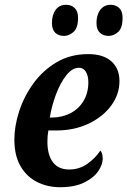

<svg xmlns="http://www.w3.org/2000/svg" viewBox="-20 -772 532 802"><path d="M231 10Q179 10 135.5 -11.5Q92 -33 66 -77.5Q40 -122 40 -189Q40 -245 60 -307Q80 -369 119.5 -423.5Q159 -478 216.5 -512Q274 -546 349 -546Q411 -546 445 -516Q479 -486 479 -433Q479 -378 444.5 -331Q410 -284 350 -255.5Q290 -227 215 -227H182Q178 -205 178 -180Q178 -125 201 -94.5Q224 -64 269 -64Q312 -64 346 -88.5Q380 -113 399 -143Q409 -133 409 -110Q409 -84 390 -56.5Q371 -29 331.5 -9.5Q292 10 231 10ZM196 -281Q239 -281 274 -299Q309 -317 329 -350.5Q349 -384 349 -428Q349 -456 338.5 -472.5Q328 -489 310 -489Q282 -489 257 -457.5Q232 -426 214 -378Q196 -330 188 -281ZM434 -622Q411 -622 397 -635.5Q383 -649 383 -676Q383 -710 399 -731Q415 -752 442 -752Q464 -752 478 -738.5Q492 -725 492 -698Q492 -655 473.5 -638.5Q455 -622 434 -622ZM248 -622Q224 -622 210.5 -635.5Q197 -649 197 -676Q197 -710 212.5 -731Q228 -752 256 -752Q278 -752 292 -738.5Q306 -725 306 -698Q306 -655 287 -638.5Q268 -622 248 -622Z"/></svg>

Font: Noto Serif Condensed
Style: Bold Italic
Weight: 700
Width: 3
Italic angle: -12°
Designer: Monotype Design Team
Foundry: Monotype Imaging Inc.
Version: Version 2.014